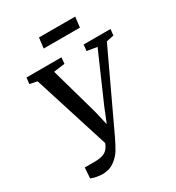

<svg xmlns="http://www.w3.org/2000/svg" viewBox="-216 -1048 1089 1189"><g transform="rotate(-30 328.5 -454.0)"><path d="M167 11Q146 11 122.5 6.5Q99 2 85 -5L90 -80H163Q210 -80 236 -95.5Q262 -111 275 -148L104 -688L51 -699L56 -743H306L302 -699L222 -688L318 -347L342 -244L384 -348L532 -687L460 -699L465 -743H657L652 -699L599 -688L349 -156Q325 -105 305.5 -73Q286 -41 251 -15Q216 11 167 11ZM506 -919 497 -845H238L247 -919Z"/></g></svg>

Font: Koeln Type Serif
Style: Italic
Weight: 400
Italic angle: -8°
Designer: Eben Sorkin
Foundry: Eben Sorkin
Version: Version 2.002